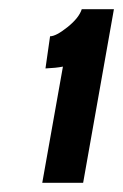

<svg xmlns="http://www.w3.org/2000/svg" viewBox="-20 -718 268 418"><path d="M161 -320H72L117 -573Q102 -570 79 -569L89 -639Q102 -639 127 -659Q152 -679 158 -698H228Z"/></svg>

Font: Cabin
Style: SemiBold Italic
Weight: 600
Designer: Pablo Impallari
Foundry: Pablo Impallari. www.impallari.com Igino Marini. www.ikern.com
Version: Version 1.005